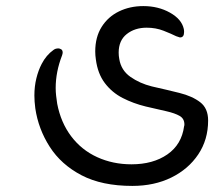

<svg xmlns="http://www.w3.org/2000/svg" viewBox="-20 -397 715 631"><path d="M168 -56Q180 6 214 51Q248 96 299.5 119.5Q351 143 412 143Q483 143 530 110.5Q577 78 585 18Q586 16 586 12Q586 -7 570.5 -16Q555 -25 526.5 -31.5Q498 -38 459 -47Q418 -57 383 -75Q348 -93 324.5 -124Q301 -155 295 -202Q294 -209 293.5 -215Q293 -221 293 -228Q293 -275 314 -308.5Q335 -342 371 -359.5Q407 -377 451 -377Q500 -377 538.5 -355.5Q577 -334 584 -302Q585 -298 585 -292Q585 -274 572 -274Q570 -274 566.5 -275.5Q563 -277 559 -278Q543 -286 517.5 -296Q492 -306 462 -306Q423 -306 396.5 -285Q370 -264 370 -224Q370 -219 370.5 -213.5Q371 -208 372 -203Q378 -166 408.5 -144.5Q439 -123 479 -113Q528 -102 570 -91.5Q612 -81 638 -61Q664 -41 664 -1Q664 62 631.5 110.5Q599 159 543 186.5Q487 214 415 214Q315 214 248 179Q181 144 143.5 85.5Q106 27 96 -41Q93 -64 93 -83Q93 -113 99.5 -139.5Q106 -166 117 -187Q132 -216 156 -233Q160 -236 164 -237Q168 -238 171 -238Q176 -238 181 -235Q186 -232 186 -224Q186 -223 185.5 -220.5Q185 -218 184 -215Q163 -161 163 -108Q163 -95 164.5 -82Q166 -69 168 -56Z"/></svg>

Font: Zain
Style: Italic
Weight: 400
Italic angle: -10°
Designer: Zain,Boutros
Foundry: Mobile Telecommunications Company (Zain), 2024
Version: Version 1.51; ttfautohint (v1.8.4)